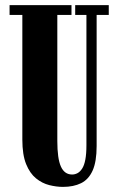

<svg xmlns="http://www.w3.org/2000/svg" viewBox="-20 -720 462 752"><path d="M226.5 12Q201 12 173 5Q145 -2 121 -21.5Q97 -41 82.2 -77.5Q67.5 -114 67.5 -173V-661.5H17.5V-700H260V-661.5H204.5V-167.5Q204.5 -99 218.5 -67.8Q232.5 -36.5 262.5 -36.5Q273.5 -36.5 283.5 -41.8Q293.5 -47 301.8 -59.8Q310 -72.5 314.2 -94.8Q318.5 -117 318.5 -151.5V-661.5H274.5V-700H406V-661.5H358.5V-148Q358.5 -87 342.8 -52Q327 -17 297.5 -2.5Q268 12 226.5 12Z"/></svg>

Font: Imbue Thin 10pt ExtraBold
Style: Regular
Weight: 800
Version: Version 1.102